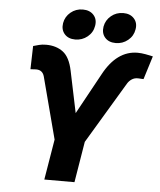

<svg xmlns="http://www.w3.org/2000/svg" viewBox="-61 -1000 880 1053"><g transform="rotate(5 378.5 -473.5)"><path d="M222.7 0 259.8 -223.1 170.4 -563.5Q160.6 -597.7 126 -597.7Q122.1 -597.7 116.7 -597.4Q111.3 -597.2 106 -596.7Q95.2 -596.2 94.2 -596.2L97.7 -724.1Q113.8 -728.5 129.9 -732.9Q146 -737.3 168.5 -737.3Q224.1 -737.3 261.7 -709Q299.3 -680.7 314.5 -606.9L362.3 -377.9L484.9 -601.6Q557.6 -737.3 672.4 -737.3Q692.4 -737.3 716.6 -732.9Q740.7 -728.5 756.8 -724.6L716.8 -596.2Q715.3 -596.2 703.1 -596.7Q698.2 -597.2 693.4 -597.4Q688.5 -597.7 685.1 -597.7Q665.5 -597.7 651.1 -587.6Q636.7 -577.6 628.4 -563.5L425.8 -225.1L388.7 0ZM547.4 -779.8Q508.8 -779.8 488 -803.5Q467.3 -827.1 473.1 -863.8Q479.5 -899.9 508.1 -923.6Q536.6 -947.3 575.2 -947.3Q613.3 -947.3 634.5 -923.6Q655.8 -899.9 649.4 -863.8Q643.6 -827.1 614.5 -803.5Q585.4 -779.8 547.4 -779.8ZM324.2 -779.8Q286.1 -779.8 265.4 -803.5Q244.6 -827.1 250.5 -863.8Q256.8 -899.9 285.4 -923.6Q314 -947.3 352.1 -947.3Q390.6 -947.3 411.9 -923.6Q433.1 -899.9 426.8 -863.8Q420.9 -827.1 391.8 -803.5Q362.8 -779.8 324.2 -779.8Z"/></g></svg>

Font: Inter Display ExtraBold
Style: Italic
Weight: 800
Italic angle: -9.39999°
Designer: Rasmus Andersson
Foundry: rsms
Version: Version 4.000;git-a52131595